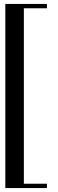

<svg xmlns="http://www.w3.org/2000/svg" viewBox="-20 -779 295 974"><path d="M7 -759H218V-737H101V153H218V175H7Z"/></svg>

Font: EIisabethische
Style: Book
Weight: 400
Designer: Salychow
Version: Version 1.3